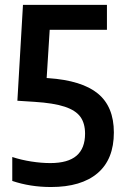

<svg xmlns="http://www.w3.org/2000/svg" viewBox="-20 -760 508 790"><path d="M448.5 -215Q448.5 -104.5 381.5 -47.5Q314.5 9.5 189.5 9.5Q104.5 9.5 30.5 -15.5V-114Q67 -102 108.5 -95.5Q150 -89 187 -89Q259.5 -89 294.8 -119.2Q330 -149.5 330 -210Q330 -252.5 310.8 -279.2Q291.5 -306 246.2 -321Q201 -336 121.5 -341L51.5 -345.5L74.5 -740H420V-637.5H184.5L172 -439L178.5 -438.5Q317 -429 382.8 -375Q448.5 -321 448.5 -215Z"/></svg>

Font: Encode Sans Condensed SemiBold
Style: Regular
Weight: 600
Width: 3
Designer: Multiple Designers
Foundry: Impallari Type
Version: Version 2.000